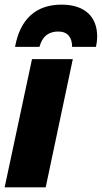

<svg xmlns="http://www.w3.org/2000/svg" viewBox="-21 -808 439 828"><path d="M44 -606H149C164 -658 195 -672 231 -672C271 -672 290 -646 290 -606H393C396 -620 398 -636 398 -651C398 -733 348 -788 244 -788C133 -788 65 -724 44 -606ZM-1 0H176L293 -553H117Z"/></svg>

Font: Noto Sans UI SemiCondensed Black
Style: Italic
Weight: 900
Width: 4
Italic angle: -372°
Designer: Monotype Design Team
Foundry: Monotype Imaging Inc.
Version: Version 1.901